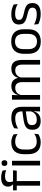

<svg xmlns="http://www.w3.org/2000/svg" viewBox="1284 -2000 728 3336"><g transform="rotate(-90 1648.0 -332.0)"><path d="M230 -676Q267.5 -676 297.2 -669.2Q327 -662.5 352 -652.5L360 -589Q335.5 -598 310.8 -603.2Q286 -608.5 255 -608.5Q217.5 -608.5 194.8 -598.8Q172 -589 162.2 -571.2Q152.5 -553.5 152.5 -528.5V-526Q152.5 -508.5 157 -492.8Q161.5 -477 167 -464L112.5 -462V-472Q97 -484 85.2 -505.5Q73.5 -527 73.5 -555.5V-558Q73.5 -611.5 111.5 -643.8Q149.5 -676 230 -676ZM90 0V-444.5H170.5V0ZM9.5 -405V-469.5L121 -469L154 -469.5H358L350.5 -405ZM441.5 0V-488H522.5V0ZM482 -568Q457 -568 444.8 -581.2Q432.5 -594.5 432.5 -617.5V-620Q432.5 -643.5 444.8 -656.5Q457 -669.5 482 -669.5Q507 -669.5 519.5 -656.5Q532 -643.5 532 -620V-617.5Q532 -594 519.5 -581Q507 -568 482 -568Z M844.5 11Q739.5 11 688.2 -45.8Q637 -102.5 637 -206.5V-282.5Q637 -387 688.5 -443.2Q740 -499.5 844.5 -499.5Q875.5 -499.5 901 -493.8Q926.5 -488 946.8 -478.8Q967 -469.5 981 -459.5L988 -389Q964.5 -407 932.2 -419.5Q900 -432 856.5 -432Q786.5 -432 752.2 -393.2Q718 -354.5 718 -280.5V-208.5Q718 -136 752.2 -97Q786.5 -58 856.5 -58Q901.5 -58 934.2 -70.5Q967 -83 992.5 -101L985 -29.5Q963 -14.5 927.5 -1.8Q892 11 844.5 11Z M1380 0 1383.5 -118.5 1380.5 -131V-286.5L1381 -315Q1381 -374.5 1350.8 -403Q1320.5 -431.5 1255 -431.5Q1202.5 -431.5 1158.8 -416.5Q1115 -401.5 1081 -381.5L1088.5 -450.5Q1107.5 -462 1133.8 -473.2Q1160 -484.5 1193.8 -492Q1227.5 -499.5 1268 -499.5Q1320.5 -499.5 1357.2 -486.8Q1394 -474 1416.8 -450Q1439.5 -426 1450 -392Q1460.5 -358 1460.5 -316V0ZM1212 10.5Q1139.5 10.5 1100.8 -24.8Q1062 -60 1062 -125.5V-140Q1062 -207.5 1103.8 -240.8Q1145.5 -274 1236.5 -287L1391 -309L1395.5 -250L1246.5 -228.5Q1190.5 -220.5 1166.5 -201.2Q1142.5 -182 1142.5 -144.5V-136.5Q1142.5 -98 1166.2 -77.5Q1190 -57 1237.5 -57Q1279.5 -57 1309.5 -71.5Q1339.5 -86 1358 -110.5Q1376.5 -135 1383 -165L1395.5 -110H1380Q1373 -78 1353.8 -50.5Q1334.5 -23 1300 -6.2Q1265.5 10.5 1212 10.5Z M2194 0V-305.5Q2194 -344 2184.2 -372.2Q2174.5 -400.5 2152.2 -416Q2130 -431.5 2092.5 -431.5Q2057 -431.5 2031 -417Q2005 -402.5 1989 -378.2Q1973 -354 1966.5 -323L1954 -380.5H1964Q1972 -412 1991 -439Q2010 -466 2042.5 -482.5Q2075 -499 2123 -499Q2177.5 -499 2210.8 -477.5Q2244 -456 2259.5 -414.8Q2275 -373.5 2275 -314.5V0ZM1584.5 0V-488H1665.5L1662 -371L1665.5 -366V0ZM1889.5 0V-305.5Q1889.5 -344 1879.8 -372.2Q1870 -400.5 1848 -416Q1826 -431.5 1788.5 -431.5Q1752.5 -431.5 1726.5 -417Q1700.5 -402.5 1684.5 -377.8Q1668.5 -353 1662 -321.5L1647 -379H1665Q1672.5 -412 1691 -439.2Q1709.5 -466.5 1741.2 -482.8Q1773 -499 1818.5 -499Q1886 -499 1921.2 -464Q1956.5 -429 1965.5 -362Q1968 -352 1969 -340.2Q1970 -328.5 1970 -317V0Z M2594.5 12.5Q2489.5 12.5 2435.2 -44.2Q2381 -101 2381 -207.5V-282Q2381 -388 2435.5 -444.5Q2490 -501 2594.5 -501Q2699.5 -501 2753.8 -444.5Q2808 -388 2808 -282V-207.5Q2808 -101 2753.8 -44.2Q2699.5 12.5 2594.5 12.5ZM2594.5 -53.5Q2659.5 -53.5 2693.2 -92Q2727 -130.5 2727 -203V-286.5Q2727 -358.5 2693.2 -396.8Q2659.5 -435 2594.5 -435Q2530 -435 2496 -396.8Q2462 -358.5 2462 -286.5V-203Q2462 -130.5 2496 -92Q2530 -53.5 2594.5 -53.5Z M3073 11Q3014 11 2970 -1.8Q2926 -14.5 2897 -29.5L2889.5 -104.5Q2926 -85.5 2969.8 -71.5Q3013.5 -57.5 3069 -57.5Q3125.5 -57.5 3154 -75.5Q3182.5 -93.5 3182.5 -129V-134.5Q3182.5 -157.5 3171.8 -172.5Q3161 -187.5 3133 -199Q3105 -210.5 3053.5 -222Q2992 -235.5 2956.5 -253.8Q2921 -272 2905.8 -299Q2890.5 -326 2890.5 -365V-369.5Q2890.5 -433.5 2935 -466.5Q2979.5 -499.5 3069 -499.5Q3126.5 -499.5 3168.8 -486.5Q3211 -473.5 3238 -457.5L3245.5 -389Q3213 -408 3171 -420.5Q3129 -433 3076.5 -433Q3038.5 -433 3015 -425.2Q2991.5 -417.5 2981 -403.2Q2970.5 -389 2970.5 -369V-365Q2970.5 -343 2981 -327.8Q2991.5 -312.5 3018.8 -301.2Q3046 -290 3094.5 -279.5Q3157 -267 3193.8 -249.5Q3230.5 -232 3246.5 -205.2Q3262.5 -178.5 3262.5 -136.5V-128Q3262.5 -59 3214.5 -24Q3166.5 11 3073 11Z"/></g></svg>

Font: Anek Tamil
Style: Regular
Weight: 400
Designer: Aadarsh Rajan (Tamil), Yesha Goshar (Latin)
Foundry: Ek Type
Version: Version 1.003